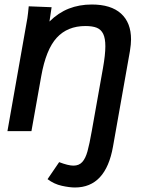

<svg xmlns="http://www.w3.org/2000/svg" viewBox="-20 -582 640 852"><path d="M209 -550 199.5 -486.5Q239 -525.5 285.5 -543.8Q332 -562 387.5 -562Q472.5 -562 517 -521.8Q561.5 -481.5 561.5 -407Q561.5 -386 556.5 -355L481.5 68Q449.5 250 312.5 250Q289 250 254.5 242.5Q220 235 191 213L242.5 137.5Q283 153 306 153Q330.5 153 345 137Q359.5 121 368.2 89.5Q377 58 387.5 -2L437 -280Q447.5 -339.5 447.5 -376.5Q447.5 -412 438 -431.5Q428.5 -451 409.5 -458.8Q390.5 -466.5 359 -466.5Q279.5 -466.5 231.8 -414.5Q184 -362.5 163 -244L119.5 0H13L89.5 -433.5Q98.5 -482 101.5 -501.5Q104.5 -521 107.5 -554Z"/></svg>

Font: JuliaMono SemiBoldItalic
Style: Regular
Weight: 600
Italic angle: -9°
Monospace: yes
Designer: cormullion
Foundry: corm
Version: Version 0.049; ttfautohint (v1.8.4)